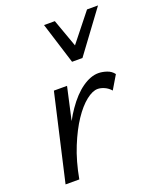

<svg xmlns="http://www.w3.org/2000/svg" viewBox="-140 -836 752 919"><g transform="rotate(-20 236.0 -376.0)"><path d="M33 0 134 -441H201L164 -275Q180 -305 197 -329Q237 -387 280 -417Q323 -447 362 -447Q382 -447 404.5 -439.5Q427 -432 440 -414L399 -345Q385 -361 367 -369Q349 -377 333 -377Q307 -377 274 -351Q241 -325 208.5 -276.5Q176 -228 147.5 -158Q119 -88 103 0ZM263 -541 197 -752H252L303 -610L416 -752H472L316 -541Z"/></g></svg>

Font: Isabella Sans
Style: Italic
Weight: 400
Italic angle: -12°
Designer: Christian Thalmann (Catharsis Fonts), Cristiano Sobral
Foundry: The Isabella Sans Project Authors
Version: Version 2.026; ttfautohint (v1.8.4.7-5d5b-dirty)